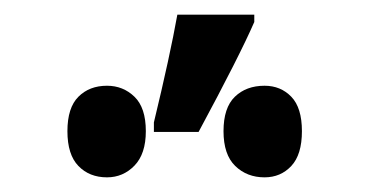

<svg xmlns="http://www.w3.org/2000/svg" viewBox="-20 -867 516 262"><path d="M190 -700Q212 -791 222 -847H327V-837Q307 -791 251 -687H190ZM72 -688Q72 -720 87 -735Q102 -750 126 -750Q148 -750 163.5 -735Q179 -720 179 -688Q179 -657 163.5 -641Q148 -625 126 -625Q102 -625 87 -640.5Q72 -656 72 -688ZM285 -688Q285 -720 300.5 -735Q316 -750 341 -750Q363 -750 377.5 -735Q392 -720 392 -688Q392 -656 377.5 -640.5Q363 -625 341 -625Q317 -625 301 -640.5Q285 -656 285 -688Z"/></svg>

Font: Noto Serif CondExtraBold
Style: Regular
Weight: 800
Width: 3
Designer: Monotype Design Team
Foundry: Monotype Imaging Inc.
Version: Version 1.001